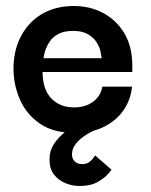

<svg xmlns="http://www.w3.org/2000/svg" viewBox="-20 -433 502 640"><path d="M245 187Q221 187 198 177.5Q175 168 160 149Q145 130 145 99Q145 69 160.5 46Q176 23 198.5 6Q221 -11 243.5 -22.5Q266 -34 281 -39.5Q296 -45 296 -45V1Q296 1 284.5 6.5Q273 12 258 22.5Q243 33 231.5 48Q220 63 220 82Q220 96 229 105Q238 114 254 114Q269 114 278.5 106.5Q288 99 292.5 92Q297 85 297 85L352 133Q352 133 340.5 146.5Q329 160 305.5 173.5Q282 187 245 187ZM229 10Q158 10 113.5 -20.5Q69 -51 47.5 -99Q26 -147 25 -199Q24 -261 48.5 -309.5Q73 -358 118.5 -385.5Q164 -413 226 -413Q281 -413 325 -389Q369 -365 394.5 -322Q420 -279 421 -219Q421 -217 421 -207.5Q421 -198 421 -193H122Q122 -136 150.5 -105.5Q179 -75 227 -75Q265 -75 290.5 -94Q316 -113 321 -144H420Q416 -101 392 -66Q368 -31 327 -10.5Q286 10 229 10ZM125 -239H319Q318 -246 315 -261Q312 -276 302 -292Q292 -308 273 -319Q254 -330 224 -330Q194 -330 175 -320Q156 -310 146 -295Q136 -280 131 -265Q126 -250 125 -239Z"/></svg>

Font: Darker Grotesque Light
Style: Bold
Weight: 700
Version: Version 1.000;gftools[0.9.28]